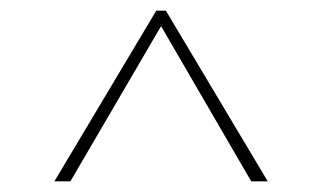

<svg xmlns="http://www.w3.org/2000/svg" viewBox="-20 -909 606 360"><path d="M291 -889H273L82 -569H112L282 -860L451 -569H482Z"/></svg>

Font: Glow Sans SC Normal Thin
Style: Regular
Weight: 100
Designer: Ryoko NISHIZUKA (kana, bopomofo & ideographs); Paul D. Hunt (Latin, Greek & Cyrillic); Sandoll Communications, Soo-young
Version: Version 0.93